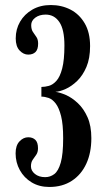

<svg xmlns="http://www.w3.org/2000/svg" viewBox="-20 -731 424 763"><path d="M176 12Q136 12 105.8 -6.2Q75.5 -24.5 58.8 -55Q42 -85.5 42 -121.5Q42 -153 57.5 -169.2Q73 -185.5 92 -185.5Q110 -185.5 120.5 -175.2Q131 -165 131 -142Q131 -126 124 -116Q117 -106 110 -96Q103 -86 103 -70Q103 -52.5 118.8 -39.8Q134.5 -27 159.5 -27Q179.5 -27 195.8 -39.2Q212 -51.5 221.5 -85Q231 -118.5 231 -181.5Q231 -236.5 222.8 -269.5Q214.5 -302.5 201.5 -319.5Q188.5 -336.5 173.2 -341.8Q158 -347 144.5 -347V-385.5Q158.5 -385.5 174.2 -389.8Q190 -394 204.2 -409.8Q218.5 -425.5 227.2 -459Q236 -492.5 236 -550.5Q236 -613.5 216 -643.2Q196 -673 161.5 -673Q136.5 -673 120.2 -660.8Q104 -648.5 104 -631.5Q104 -614 111 -603.8Q118 -593.5 124.8 -583.8Q131.5 -574 131.5 -557.5Q131.5 -534.5 121 -524.2Q110.5 -514 92 -514Q73.5 -514 58 -530.2Q42.5 -546.5 42.5 -578.5Q42.5 -615 59.8 -644.8Q77 -674.5 108.5 -692.8Q140 -711 182 -711Q224.5 -711 259.8 -693Q295 -675 316.5 -638.5Q338 -602 338 -548Q338 -499 323.5 -465Q309 -431 286.8 -409.5Q264.5 -388 241 -377.5Q217.5 -367 200 -366Q217.5 -364 241.8 -353.5Q266 -343 289.2 -321.2Q312.5 -299.5 327.8 -265.2Q343 -231 343 -182Q343 -124 323 -80.5Q303 -37 265.5 -12.5Q228 12 176 12Z"/></svg>

Font: Imbue Thin 10pt SemiBold
Style: Regular
Weight: 600
Version: Version 1.102